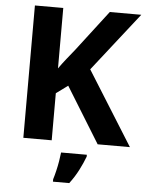

<svg xmlns="http://www.w3.org/2000/svg" viewBox="-61 -763 782 1032"><g transform="rotate(5 330.0 -246.5)"><path d="M660 0H486L301 -300L238 -254V0H85V-714H238V-388Q257 -415 279 -442.5Q301 -470 322 -496L489 -714H659L411 -398ZM433 71Q420 106 400 145Q380 184 352 221H264V208Q270 189 276.5 162Q283 135 287.5 108Q292 81 294 61H433Z"/></g></svg>

Font: Noto Sans Thai Looped
Style: Bold
Weight: 700
Designer: Sasikarn Vongin, Ben Mitchell
Foundry: The Fontpad Ltd
Version: Version 1.001; ttfautohint (v1.8.4.7-5d5b)